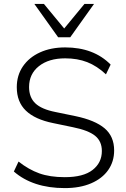

<svg xmlns="http://www.w3.org/2000/svg" viewBox="-20 -956 647 984"><path d="M312 8Q230 8 164.5 -13.5Q99 -35 51 -77L75 -128Q127 -87 181.5 -67.5Q236 -48 312 -48Q407 -48 454.5 -85Q502 -122 502 -182Q502 -232 467.5 -260Q433 -288 354 -304L253 -325Q159 -344 112.5 -389Q66 -434 66 -509Q66 -570 97.5 -616Q129 -662 185 -687.5Q241 -713 314 -713Q460 -713 547 -625L523 -575Q477 -618 427 -637.5Q377 -657 314 -657Q230 -657 179.5 -617Q129 -577 129 -510Q129 -457 161 -426.5Q193 -396 264 -382L366 -361Q467 -340 516 -298.5Q565 -257 565 -185Q565 -128 534.5 -84.5Q504 -41 447 -16.5Q390 8 312 8ZM278 -765 156 -936H205L309 -810L413 -936H462L340 -765Z"/></svg>

Font: Nunito Sans Light
Style: Regular
Weight: 300
Designer: Vernon Adams
Foundry: Vernon Adams
Version: Version 3.101; ttfautohint (v1.8.4.7-5d5b);gftools[0.9.27]